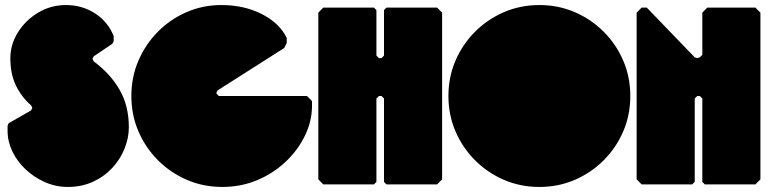

<svg xmlns="http://www.w3.org/2000/svg" viewBox="-20 -730 3045 760"><path d="M248 10Q201 10 158 -9Q115 -28 81.5 -59.5Q48 -91 29 -130.5Q10 -170 10 -212V-232L14 -242L103 -293L108 -303L103 -313Q66 -345 43.5 -390.5Q21 -436 21 -500Q21 -554 51 -602Q81 -650 131 -680Q181 -710 241 -710Q306 -710 357 -676.5Q408 -643 430 -587V-567L425 -557L351 -507L346 -497L351 -487Q417 -438 453.5 -374.5Q490 -311 490 -226Q490 -185 473.5 -143Q457 -101 425.5 -66.5Q394 -32 349 -11Q304 10 248 10Z M860 10Q785 10 720 -18Q655 -46 605.5 -95.5Q556 -145 528 -210Q500 -275 500 -350Q500 -425 528 -490Q556 -555 605 -604.5Q654 -654 718.5 -682Q783 -710 856 -710Q946 -710 1016 -674.5Q1086 -639 1115 -580V-560L1105 -540L841 -372L836 -361L846 -350H1195L1215 -330V-310Q1215 -252 1188 -195Q1161 -138 1112.5 -91.5Q1064 -45 999.5 -17.5Q935 10 860 10Z M1260 0 1240 -20V-680L1260 -700H1460L1470 -690V-510L1480 -500H1490L1500 -510V-690L1510 -700H1710L1730 -680V-20L1710 0H1510L1500 -10V-340L1490 -350H1480L1470 -340V-10L1460 0Z M2115 10Q2040 10 1975 -18Q1910 -46 1860.5 -95.5Q1811 -145 1783 -210Q1755 -275 1755 -350Q1755 -425 1783 -490Q1811 -555 1860.5 -604.5Q1910 -654 1975 -682Q2040 -710 2115 -710Q2190 -710 2255 -682Q2320 -654 2369.5 -604.5Q2419 -555 2447 -490Q2475 -425 2475 -350Q2475 -275 2447 -210Q2419 -145 2369.5 -95.5Q2320 -46 2255 -18Q2190 10 2115 10Z M2520 0 2500 -20V-680L2520 -700H2540L2730 -503L2740 -500L2750 -503L2760 -513V-680L2780 -700H2970L2990 -680V-20L2970 0H2770L2760 -10V-340L2750 -350H2740L2730 -340V-10L2720 0Z"/></svg>

Font: GTL001
Style: Regular
Weight: 400
Designer: Eli Heuer
Foundry: GTL Type Label
Version: Version 0.100; ttfautohint (v1.8.4.7-5d5b)